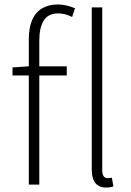

<svg xmlns="http://www.w3.org/2000/svg" viewBox="-20 -827 589 860"><path d="M109 0V-650Q109 -703 124 -737.5Q139 -772 168.5 -789.5Q198 -807 239 -807Q257 -807 277 -802.5Q297 -798 316 -790L303 -751Q272 -767 240 -767Q196 -767 176 -735Q156 -703 156 -646V0ZM36 -489V-525L110 -530H279V-489ZM454 13Q434 13 419.5 4Q405 -5 398 -23Q391 -41 391 -69V-794H438V-63Q438 -46 444.5 -37.5Q451 -29 461 -29Q464 -29 468.5 -29.5Q473 -30 481 -31L488 8Q481 10 474 11.5Q467 13 454 13Z"/></svg>

Font: Noto Sans SC ExtraLight
Style: Regular
Weight: 250
Designer: Ryoko NISHIZUKA 西塚涼子 (kana, bopomofo & ideographs); Paul D. Hunt (Latin, Greek & Cyrillic); Sandoll Communications 산돌커뮤니
Foundry: Adobe
Version: Version 2.004-H2;hotconv 1.0.118;makeotfexe 2.5.65603